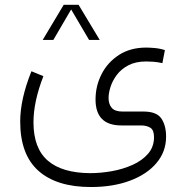

<svg xmlns="http://www.w3.org/2000/svg" viewBox="-20 -520 761 784"><path d="M240.2 -500.5H300.8L387.2 -356.9H343.8L270.5 -481.4L197.8 -356.9H154.3ZM157.2 -209Q116.7 -105 116.7 -20.5Q116.7 85.4 175.3 136Q233.9 186.5 348.6 187Q391.1 187 436.5 179Q481.9 170.9 521.2 153.3Q560.5 135.7 584.7 107.7Q608.9 79.6 608.9 40Q608.9 11.2 594 1.7Q579.1 -7.8 555.7 -7.8H475.6Q370.1 -7.8 370.1 -113.8Q370.1 -168.9 394.8 -217.3Q419.4 -265.6 465.8 -295.7Q512.2 -325.7 577.1 -325.7Q589.4 -325.7 610.6 -324Q631.8 -322.3 653.3 -315.4L643.1 -262.2Q623.5 -266.6 606.7 -267.8Q589.8 -269 577.1 -269Q533.7 -269 504.2 -253.4Q474.6 -237.8 456.8 -213.9Q439 -189.9 431.2 -164.8Q423.3 -139.6 423.3 -120.1Q423.3 -94.7 436.3 -79.6Q449.2 -64.5 480.5 -64.5H568.4Q620.1 -64 639.2 -35.6Q658.2 -7.3 658.2 38.1Q658.2 99.1 619.1 145.5Q580.1 191.9 510.7 217.8Q441.4 243.7 351.1 243.7Q211.4 243.7 137 177.5Q62.5 111.3 62.5 -23.9Q62.5 -115.2 108.4 -229Z"/></svg>

Font: Vazir Thin FD
Style: Thin-FD
Weight: 100
Designer: Saber Rastikerdar
Foundry: Saber Rastikerdar
Version: Version 30.0.0